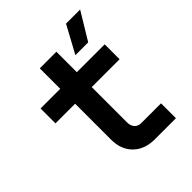

<svg xmlns="http://www.w3.org/2000/svg" viewBox="-214 -902 1029 1029"><g transform="rotate(-45 300.0 -387.5)"><path d="M377 -620 461 -775H568L474 -620ZM360 0Q283 0 237.5 -44.5Q192 -89 192 -165V-437H43V-550H192V-705H318V-550H529V-437H318V-168Q318 -144 331.5 -128.5Q345 -113 369 -113H519V0Z"/></g></svg>

Font: NKDuy Mono
Style: Bold
Weight: 700
Monospace: yes
Designer: NKDuy
Foundry: NKDuy
Version: Version 2.251; ttfautohint (v1.8.4.7-5d5b)